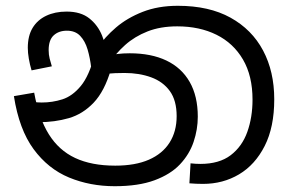

<svg xmlns="http://www.w3.org/2000/svg" viewBox="-20 -632 1003 663"><path d="M376 11Q291 11 218.5 -19Q146 -49 96 -117Q46 -185 28 -300L98 -312Q114 -224 148.5 -168.5Q183 -113 239.5 -86.5Q296 -60 378 -60Q447 -60 494 -80.5Q541 -101 565.5 -139.5Q590 -178 590 -231Q590 -285 566.5 -317.5Q543 -350 502 -365Q461 -380 410 -380Q376 -380 350 -377.5Q324 -375 298 -368L303 -420Q322 -429 352 -438.5Q382 -448 428 -448Q502 -448 554.5 -423Q607 -398 635 -349Q663 -300 663 -229Q663 -185 648.5 -142Q634 -99 601.5 -64.5Q569 -30 513.5 -9.5Q458 11 376 11ZM681 3Q668 3 657.5 2.5Q647 2 634 1L638 -68Q644 -67 655.5 -66.5Q667 -66 672 -66Q737 -66 776.5 -96Q816 -126 834 -176.5Q852 -227 852 -288Q852 -370 819 -426.5Q786 -483 727.5 -512Q669 -541 592 -541Q534 -541 489.5 -523.5Q445 -506 412 -476.5Q379 -447 355 -410L363 -392Q341 -317 303.5 -277.5Q266 -238 217.5 -224Q169 -210 113 -210Q103 -210 87.5 -212.5Q72 -215 60 -221L61 -286Q75 -282 93.5 -280Q112 -278 124 -278Q161 -278 195.5 -289Q230 -300 259 -335Q288 -370 307 -443L317 -467Q342 -504 380.5 -537Q419 -570 472.5 -591Q526 -612 594 -612Q702 -612 776 -571Q850 -530 888.5 -457.5Q927 -385 927 -289Q927 -193 894 -128Q861 -63 805.5 -30Q750 3 681 3ZM210 -592Q259 -592 288.5 -568.5Q318 -545 332.5 -509Q347 -473 350 -434L295 -398Q291 -432 282.5 -461Q274 -490 257 -508Q240 -526 211 -526Q183 -526 165.5 -510Q148 -494 148 -459Q148 -443 151.5 -429.5Q155 -416 159 -403L89 -389Q83 -409 79.5 -429.5Q76 -450 76 -467Q76 -508 92.5 -535.5Q109 -563 139.5 -577.5Q170 -592 210 -592Z"/></svg>

Font: sinhala15
Style: Book
Weight: 400
Designer: Jelle Bosma - Monotype Design Team
Foundry: Monotype Imaging Inc.
Version: Version 2.003